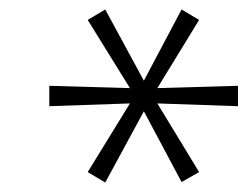

<svg xmlns="http://www.w3.org/2000/svg" viewBox="-20 -732 522 405"><path d="M202 -347 165 -369 256 -517 259 -514 84 -508V-551L259 -546L256 -543L165 -690L202 -712L285 -559H282L363 -712L400 -690L310 -543L306 -546L482 -551V-508L307 -514L310 -517L400 -369L363 -348L282 -500H285Z"/></svg>

Font: Nunito Sans 10pt SemiExpanded ExtraLight
Style: Italic
Weight: 250
Width: 6
Italic angle: -9°
Designer: Vernon Adams
Foundry: Vernon Adams
Version: Version 3.101;gftools[0.9.27]